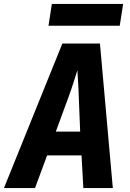

<svg xmlns="http://www.w3.org/2000/svg" viewBox="-39 -950 659 970"><path d="M-19 0 276 -730H466L531 0H382L373 -165H199L138 0ZM243 -285H366L359 -461Q358 -499 355.5 -536.5Q353 -574 352 -595Q345 -574 333.5 -537Q322 -500 308 -462ZM206 -820 223 -930H583L566 -820Z"/></svg>

Font: JetBrains Mono NL ExtraBold
Style: Italic
Weight: 800
Italic angle: -9°
Monospace: yes
Designer: Philipp Nurullin, Konstantin Bulenkov
Foundry: JetBrains
Version: Version 2.305; ttfautohint (v1.8.4.7-5d5b)